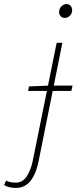

<svg xmlns="http://www.w3.org/2000/svg" viewBox="-118 -688 392 942"><path d="M20 -242 24 -264 118 -268H238L232 -242ZM-40 234Q-58 234 -72 230.5Q-86 227 -98 220L-88 198Q-77 204 -65 206Q-53 208 -40 208Q-8 208 12 179Q32 150 42 104L160 -478H188L72 100Q64 141 49.5 171Q35 201 13 217.5Q-9 234 -40 234ZM200 -600Q188 -600 180 -608Q172 -616 172 -628Q172 -646 183.5 -657Q195 -668 208 -668Q220 -668 228 -660Q236 -652 236 -638Q236 -622 225 -611Q214 -600 200 -600Z"/></svg>

Font: Source Sans 3 VF
Style: Italic
Weight: 200
Italic angle: -11°
Designer: Paul D. Hunt
Foundry: Adobe Systems Incorporated
Version: Version 3.042;hotconv 1.0.118;makeotfexe 2.5.65603